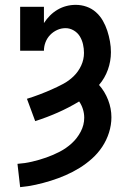

<svg xmlns="http://www.w3.org/2000/svg" viewBox="-20 -763 540 791"><path d="M63 8 52 -88Q82 -90 112 -97Q142 -104 170.5 -114Q199 -124 226 -138Q253 -152 275.5 -172.5Q298 -193 312.5 -220.5Q327 -248 327 -278Q327 -296 321.5 -313.5Q316 -331 306 -345Q263 -319 217.5 -299Q172 -279 125 -264L91 -356Q117 -364 142 -373.5Q167 -383 192 -394Q217 -405 240.5 -417.5Q264 -430 283.5 -449Q303 -468 314.5 -493Q326 -518 326 -545Q326 -563 322 -580.5Q318 -598 309 -613Q300 -628 284 -637.5Q268 -647 250 -647Q232 -647 215.5 -639.5Q199 -632 186.5 -619Q174 -606 167.5 -589Q161 -572 161 -554H63V-735H161V-668Q172 -685 186 -699Q200 -713 217 -723Q234 -733 253 -738Q272 -743 292 -743Q315 -743 336.5 -735.5Q358 -728 375 -713Q392 -698 403.5 -678Q415 -658 422 -636.5Q429 -615 433 -592.5Q437 -570 437 -548Q437 -511 424.5 -476Q412 -441 388 -413Q412 -386 425.5 -351Q439 -316 439 -280Q439 -248 429 -216.5Q419 -185 401 -158Q383 -131 359 -109.5Q335 -88 307.5 -71Q280 -54 250 -41Q220 -28 189.5 -18.5Q159 -9 127.5 -2Q96 5 63 8Z"/></svg>

Font: Iosevka Curly Slab
Style: Bold
Weight: 700
Monospace: yes
Designer: Belleve Invis
Foundry: Belleve Invis
Version: Version 22.1.2; ttfautohint (v1.8.4)